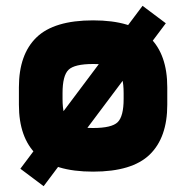

<svg xmlns="http://www.w3.org/2000/svg" viewBox="-20 -580 640 660"><path d="M50 0 130 60 550 -500 470 -560ZM405 -260V-250H555V-280Q555 -393 494.5 -451.5Q434 -510 300 -510Q166 -510 105.5 -451.5Q45 -393 45 -280V-250H195V-260Q195 -320 215.5 -340Q236 -360 300 -360Q364 -360 384.5 -340Q405 -320 405 -260ZM195 -240V-250H45V-220Q45 -107 105.5 -48.5Q166 10 300 10Q434 10 494.5 -48.5Q555 -107 555 -220V-250H405V-240Q405 -180 384.5 -160Q364 -140 300 -140Q236 -140 215.5 -160Q195 -180 195 -240Z"/></svg>

Font: Millimetre
Style: Bold
Weight: 800
Designer: Jérémy Landes
Version: Version 1.0